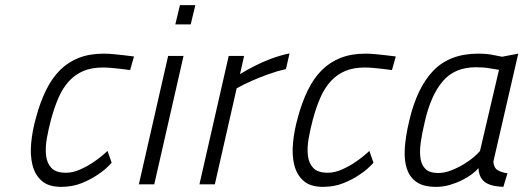

<svg xmlns="http://www.w3.org/2000/svg" viewBox="-20 -718 2039 748"><path d="M384 -509Q402 -509 422.5 -507Q443 -505 461 -503Q481 -500 502 -498L487 -445Q467 -447 448 -450Q431 -452 413 -453.5Q395 -455 381 -455Q337 -455 305 -441.5Q273 -428 249 -402Q225 -376 208.5 -338.5Q192 -301 179 -253Q169 -216 162.5 -179Q156 -142 159.5 -112Q163 -82 180.5 -63.5Q198 -45 237 -45Q264 -45 293 -58Q322 -71 345 -87Q372 -105 399 -130L415 -84Q391 -57 360 -37Q334 -19 298 -4.5Q262 10 218 10Q169 10 142.5 -13.5Q116 -37 106.5 -75Q97 -113 101.5 -161Q106 -209 120 -259Q136 -319 159 -366Q182 -413 213.5 -444.5Q245 -476 287 -492.5Q329 -509 384 -509Z M635 -500H695L581 0H521ZM681 -698H741L723 -623H663Z M871 -500H931L915 -429Q942 -446 974 -462Q1001 -476 1035.5 -489Q1070 -502 1108 -510L1094 -449Q1059 -441 1024.5 -428.5Q990 -416 963 -404Q931 -390 902 -374L817 0H757Z M1404 -509Q1422 -509 1442.5 -507Q1463 -505 1481 -503Q1501 -500 1522 -498L1507 -445Q1487 -447 1468 -450Q1451 -452 1433 -453.5Q1415 -455 1401 -455Q1357 -455 1325 -441.5Q1293 -428 1269 -402Q1245 -376 1228.5 -338.5Q1212 -301 1199 -253Q1189 -216 1182.5 -179Q1176 -142 1179.5 -112Q1183 -82 1200.5 -63.5Q1218 -45 1257 -45Q1284 -45 1313 -58Q1342 -71 1365 -87Q1392 -105 1419 -130L1435 -84Q1411 -57 1380 -37Q1354 -19 1318 -4.5Q1282 10 1238 10Q1189 10 1162.5 -13.5Q1136 -37 1126.5 -75Q1117 -113 1121.5 -161Q1126 -209 1140 -259Q1156 -319 1179 -366Q1202 -413 1233.5 -444.5Q1265 -476 1307 -492.5Q1349 -509 1404 -509Z M1902 -88Q1904 -64 1919 -55Q1934 -46 1957 -43L1941 10Q1890 8 1868 -9.5Q1846 -27 1844 -63Q1835 -52 1818.5 -39.5Q1802 -27 1780 -16Q1758 -5 1732 2.5Q1706 10 1679 10Q1631 10 1604 -8Q1577 -26 1565.5 -59.5Q1554 -93 1557 -140Q1560 -187 1574 -246Q1604 -376 1668 -442.5Q1732 -509 1843 -509Q1877 -509 1900 -504Q1923 -499 1936 -497L1999 -509ZM1687 -44Q1712 -44 1738.5 -54.5Q1765 -65 1788 -79Q1811 -93 1827.5 -107.5Q1844 -122 1850 -130L1924 -446Q1910 -448 1887 -452Q1864 -456 1834 -456Q1751 -456 1704.5 -401Q1658 -346 1635 -244Q1624 -199 1619 -162Q1614 -125 1618.5 -99Q1623 -73 1639 -58.5Q1655 -44 1687 -44Z"/></svg>

Font: Panefresco 250wt
Style: Italic
Weight: 300
Version: Version 1.000